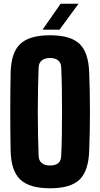

<svg xmlns="http://www.w3.org/2000/svg" viewBox="-20 -999 536 1029"><path d="M248 10Q138 10 88.8 -36.5Q39.5 -83 37 -191Q36 -240 35.5 -293Q35 -346 35 -400.5Q35 -455 35.5 -508Q36 -561 37 -610Q39.5 -717.5 88.8 -763.8Q138 -810 248 -810Q358.5 -810 406.5 -763.8Q454.5 -717.5 458 -610Q460 -560 461 -507Q462 -454 462 -399.8Q462 -345.5 461 -292.8Q460 -240 458 -191Q454.5 -83 406.5 -36.5Q358.5 10 248 10ZM248 -112Q277.5 -112 292.5 -125.2Q307.5 -138.5 308 -163Q310.5 -214 311.5 -275Q312.5 -336 312.5 -400.5Q312.5 -465 311.5 -526Q310.5 -587 308 -638Q307.5 -662 292 -675Q276.5 -688 248 -688Q219.5 -688 203.8 -675Q188 -662 187 -638Q185 -587 183.8 -526Q182.5 -465 182.5 -400.5Q182.5 -336 183.8 -275Q185 -214 187 -163Q188 -138.5 203.8 -125.2Q219.5 -112 248 -112ZM208 -840 305 -979H401L299 -840Z"/></svg>

Font: Big Shoulders Display Thin Black
Style: Regular
Weight: 900
Version: Version 2.002